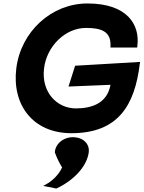

<svg xmlns="http://www.w3.org/2000/svg" viewBox="-20 -745 828 1107"><path d="M786 -377 788 -388 413 -366 375 -246 617 -256C597 -144 501 -120 417 -120C309 -120 217 -213 234 -351C249 -477 355 -584 476 -584C562 -584 621 -565 617 -480V-471H771L772 -481C787 -602 715 -725 484 -725C276 -725 100 -562 74 -351C48 -140 170 23 392 23C662 23 757 -139 786 -377ZM492 131C497 88 464 52 416 47C356 39 300 78 296 133C308 166 323 197 338 220C320 264 273 303 252 314L229 327L255 332C272 335 289 339 305 342C404 296 482 215 492 131Z"/></svg>

Font: Bluebird
Style: SfBdExtObl
Weight: 700
Designer: Jasper
Foundry: Cannot Into Space Fonts
Version: Version 0.98